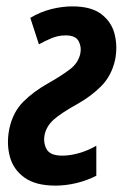

<svg xmlns="http://www.w3.org/2000/svg" viewBox="-20 -572 392 602"><path d="M154 10Q92 10 57 -15Q22 -40 11 -80.5Q0 -121 9 -167Q20 -220 53 -253Q86 -286 133 -312Q172 -334 199 -354.5Q226 -375 232 -405Q236 -425 226.5 -443Q217 -461 186 -461Q162 -461 141 -452Q120 -443 102 -433L75 -516Q107 -535 141 -543.5Q175 -552 207 -552Q266 -552 298 -527.5Q330 -503 339.5 -464.5Q349 -426 341 -385Q330 -335 298 -302.5Q266 -270 221 -245Q171 -217 148.5 -197Q126 -177 120 -150Q115 -125 126 -104.5Q137 -84 175 -84Q200 -84 228 -92Q256 -100 282 -115V-21Q253 -6 219.5 2Q186 10 154 10Z"/></svg>

Font: Noto Sans ExtraCondensed SemiBold
Style: Italic
Weight: 600
Width: 2
Italic angle: -12°
Designer: Monotype Design Team
Foundry: Monotype Imaging Inc.
Version: Version 2.013; ttfautohint (v1.8.4.7-5d5b)